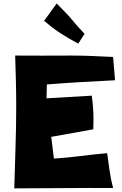

<svg xmlns="http://www.w3.org/2000/svg" viewBox="-20 -1042 681 1070"><path d="M621.1 -594.7Q525.4 -589.8 431.2 -584.5Q336.9 -579.1 241.2 -571.3L239.3 -494.1L491.2 -508.8Q496.1 -475.6 498.5 -443.4Q501 -411.1 501 -377.9Q501 -364.3 500.5 -349.6Q500 -335 500 -321.3L265.6 -279.3L280.3 -158.2Q354.5 -163.1 428.2 -172.4Q502 -181.6 577.1 -188.5Q584 -139.6 590.8 -90.3Q597.7 -41 610.4 5.9Q471.7 4.9 335 6.3Q198.2 7.8 59.6 7.8Q62.5 -106.4 66.4 -219.7Q70.3 -333 70.3 -448.2V-466.8Q70.3 -533.2 68.4 -599.1Q66.4 -665 64.5 -732.4Q141.6 -731.4 218.3 -731.9Q294.9 -732.4 373 -732.4Q432.6 -732.4 491.7 -730Q550.8 -727.5 610.4 -724.6ZM451.2 -853.5 416 -798.8Q387.7 -814.5 363.8 -828.1Q339.8 -841.8 317.4 -856.4Q294.9 -871.1 272.5 -888.2Q250 -905.3 225.6 -925.8L295.9 -1022.5Q318.4 -999 341.8 -975.6Q365.2 -952.1 386.7 -925.8Q402.3 -906.2 418.5 -888.7Q434.6 -871.1 451.2 -853.5Z"/></svg>

Font: Slackey
Style: Regular
Weight: 400
Designer: Squid
Foundry: Font Diner, Inc DBA Sideshow
Version: Version 1.000